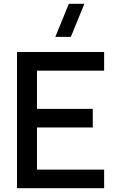

<svg xmlns="http://www.w3.org/2000/svg" viewBox="-20 -995 620 1015"><path d="M426 -975H344L272.5 -800H354.5ZM530.5 0V-98.5H175.5V-321H470.5V-419.5H175.5V-621.5H530.5V-720H70V0Z"/></svg>

Font: Vela Sans SemBd
Style: Regular
Weight: 600
Designer: Principal design: Mikhail Sharanda - project Manrope.
Design modification: Ravid Balaliev
Foundry: Mikhail Sharanda
Version: Version 1.001